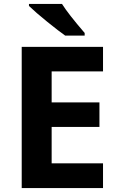

<svg xmlns="http://www.w3.org/2000/svg" viewBox="-20 -951 600 971"><path d="M501 0H89.8V-713.9H501V-589.8H241.2V-433.1H482.9V-309.1H241.2V-125H501ZM309.6 -771Q278.8 -792.5 219.2 -840.6Q159.7 -888.7 126.5 -920.9V-931.2H293.5Q324.2 -881.8 408.2 -784.2V-771Z"/></svg>

Font: CAA NEO Sans
Style: Bold
Weight: 700
Version: Version 1.10